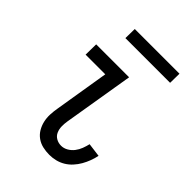

<svg xmlns="http://www.w3.org/2000/svg" viewBox="-206 -802 911 911"><g transform="rotate(45 250.0 -346.5)"><path d="M290 8Q267 8 245.5 3Q224 -2 206.5 -14.5Q189 -27 178 -45.5Q167 -64 162 -85.5Q157 -107 158 -130Q159 -153 163 -175L208 -450H76L77 -520H298L239 -164Q236 -146 236.5 -128Q237 -110 244 -94.5Q251 -79 266 -70.5Q281 -62 299 -62Q317 -62 333.5 -71.5Q350 -81 361.5 -96Q373 -111 379.5 -128.5Q386 -146 390 -163L459 -154Q455 -134 447.5 -114Q440 -94 429.5 -75.5Q419 -57 404 -40.5Q389 -24 370.5 -13Q352 -2 331.5 3Q311 8 290 8ZM154 -639 155 -701H455L454 -639Z"/></g></svg>

Font: Iosevka
Style: Italic
Weight: 400
Italic angle: -9°
Monospace: yes
Designer: Belleve Invis
Foundry: Belleve Invis
Version: Version 32.5.0; ttfautohint (v1.8.4)